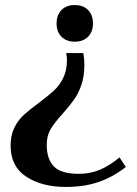

<svg xmlns="http://www.w3.org/2000/svg" viewBox="-20 -522 541 760"><path d="M204 -429Q204 -463 223.5 -482.5Q243 -502 276 -502Q309 -502 328.5 -482.5Q348 -463 348 -429Q348 -396 328.5 -376.5Q309 -357 276 -357Q243 -357 223.5 -376.5Q204 -396 204 -429ZM22 54Q22 13 37 -17Q52 -47 74 -67Q96 -87 134 -115Q171 -143 193 -163Q215 -183 230 -213Q245 -243 245 -284Q245 -296 242 -312H310Q314 -288 314 -266Q314 -220 302 -185.5Q290 -151 273 -127.5Q256 -104 229 -73Q196 -37 180.5 -11Q165 15 165 52Q165 107 193 136.5Q221 166 292 166Q338 166 376.5 149.5Q415 133 453 101L478 139Q427 179 370 198.5Q313 218 241 218Q146 218 84 177.5Q22 137 22 54Z"/></svg>

Font: Trirong
Style: Bold
Weight: 700
Designer: Katatrad Team
Foundry: CadsonDemak
Version: Version 1.001